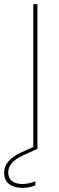

<svg xmlns="http://www.w3.org/2000/svg" viewBox="-77 -724 287 934"><path d="M95 178Q64 190 32 190Q-8 190 -32.5 171.5Q-57 153 -57 116Q-57 55 29 16L85 -9V-704H105V0L33 33Q-37 65 -37 115Q-37 143 -18 157Q1 171 32 171Q61 171 95 158Z"/></svg>

Font: SVN-Poppins Thin
Style: Regular
Weight: 100
Designer: Ninad Kale (Devanagari), Jonny Pinhorn (Latin)
Foundry: Indian Type Foundry
Version: Version 3.002 2017